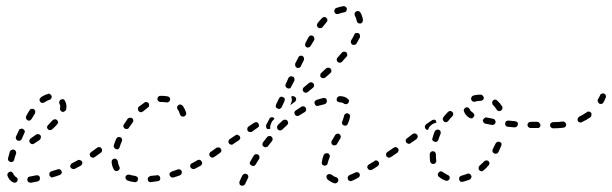

<svg xmlns="http://www.w3.org/2000/svg" viewBox="-20 -576 1980 621"><path d="M23 14Q25 15 27 15Q29 15 31 14Q33 14 34 12Q36 11 36 9Q38 5 37 2Q35 -2 31 -4Q29 -5 27 -8Q24 -10 23 -14Q23 -16 21 -17Q20 -19 18 -20Q16 -21 14 -21Q12 -21 11 -20Q7 -19 5 -15Q3 -12 4 -8Q7 0 11 5Q16 11 23 14ZM108 6Q110 3 109 -1Q109 -3 108 -5Q107 -6 105 -8Q103 -9 101 -9Q99 -9 97 -9Q87 -7 77 -5Q75 -5 73 -4Q71 -3 70 -1Q69 0 69 2Q68 4 68 6Q69 10 72 13Q76 15 80 15Q90 13 101 11Q106 10 108 6ZM176 -12Q178 -13 179 -15Q180 -17 180 -19Q180 -21 179 -22Q178 -26 174 -28Q170 -30 166 -28Q156 -25 146 -22Q142 -20 140 -17Q139 -13 140 -9Q140 -7 142 -6Q143 -4 145 -3Q146 -2 148 -2Q150 -2 152 -3Q163 -6 173 -10Q175 -10 176 -12ZM244 -43Q245 -44 246 -46Q247 -48 246 -50Q246 -52 245 -54Q243 -57 239 -58Q235 -60 232 -58Q222 -53 213 -48Q209 -46 208 -42Q206 -38 208 -35Q210 -31 214 -30Q218 -28 222 -30Q232 -35 241 -40Q243 -41 244 -43ZM6 -60Q6 -58 7 -57Q9 -55 10 -54Q12 -53 14 -52Q18 -51 21 -53Q25 -55 26 -60Q28 -69 32 -79Q33 -83 31 -87Q29 -91 25 -92Q21 -93 17 -91Q14 -90 12 -86Q9 -74 6 -64Q6 -62 6 -60ZM290 -72Q292 -73 292 -75Q292 -77 292 -79Q291 -81 290 -83Q288 -86 284 -87Q280 -88 276 -85L275 -84Q273 -83 272 -81Q271 -80 270 -78Q270 -76 271 -74Q271 -72 272 -70Q275 -67 279 -66Q283 -65 286 -68L288 -69Q289 -70 290 -72ZM111 -127Q112 -129 112 -131Q113 -133 112 -135Q112 -137 111 -138Q108 -142 104 -142Q100 -143 97 -141Q88 -134 79 -128Q76 -126 75 -122Q74 -118 77 -114Q79 -111 83 -110Q87 -109 91 -112Q100 -118 109 -124Q110 -126 111 -127ZM32 -127Q33 -123 37 -121Q39 -121 41 -121Q43 -120 44 -121Q46 -122 48 -123Q49 -125 50 -126Q54 -136 59 -146Q61 -149 60 -153Q58 -157 54 -159Q53 -160 51 -160Q49 -160 47 -159Q45 -159 43 -158Q42 -156 41 -154Q36 -144 32 -135Q30 -131 32 -127ZM168 -181Q167 -185 164 -188Q161 -191 157 -190Q153 -190 150 -187Q144 -180 136 -172Q133 -170 132 -165Q132 -161 135 -158Q138 -155 142 -155Q146 -155 149 -158Q158 -166 165 -174Q168 -177 168 -181ZM64 -197Q63 -195 64 -193Q65 -191 66 -190Q67 -188 69 -187Q73 -185 76 -186Q80 -188 82 -191Q88 -201 93 -209Q94 -211 94 -213Q94 -215 94 -217Q94 -219 92 -220Q91 -222 90 -223Q86 -225 82 -224Q78 -223 76 -220Q70 -211 65 -201Q64 -199 64 -197ZM190 -250Q189 -253 185 -255Q181 -256 177 -254Q173 -252 172 -248Q171 -244 172 -241Q175 -236 175 -231Q175 -229 174 -226Q174 -224 174 -222Q174 -220 176 -219Q177 -217 178 -216Q180 -215 182 -214Q186 -214 189 -216Q193 -218 194 -222Q195 -227 195 -231Q195 -241 190 -250ZM110 -258Q108 -257 108 -255Q108 -253 108 -251Q109 -249 110 -247Q112 -244 116 -243Q120 -243 124 -245Q132 -251 140 -253Q144 -254 146 -258Q148 -261 147 -265Q146 -267 145 -269Q144 -270 142 -271Q140 -272 139 -273Q137 -273 135 -272Q123 -269 112 -261Q111 -260 110 -258Z M494 9Q496 8 497 6Q498 5 498 3Q499 1 498 -1Q498 -5 494 -8Q491 -10 487 -9Q477 -8 467 -7Q465 -6 463 -5Q461 -4 460 -3Q459 -1 458 1Q457 2 458 4Q458 9 461 11Q464 14 469 13Q479 12 490 10Q492 10 494 9ZM423 11Q426 9 426 5Q427 3 426 1Q426 -1 425 -3Q423 -4 422 -5Q420 -6 418 -7Q408 -8 399 -11Q397 -12 395 -11Q393 -11 391 -10Q390 -9 388 -8Q387 -6 386 -5Q385 -1 387 3Q389 7 393 8Q403 12 415 13Q419 14 423 11ZM565 -11Q567 -13 567 -14Q568 -16 568 -18Q568 -20 568 -22Q566 -26 562 -28Q559 -29 555 -28Q545 -24 535 -21Q533 -20 532 -19Q530 -18 529 -16Q528 -14 528 -12Q528 -10 529 -9Q529 -7 531 -5Q532 -4 534 -3Q535 -2 537 -2Q539 -1 541 -2Q552 -5 562 -9Q564 -10 565 -11ZM354 -23Q358 -22 362 -24Q365 -26 367 -30Q368 -34 366 -37Q362 -45 361 -54Q360 -58 357 -61Q354 -63 350 -63Q346 -62 343 -59Q341 -56 341 -52Q342 -39 348 -28Q350 -24 354 -23ZM632 -43Q633 -45 633 -46Q634 -48 634 -50Q633 -52 632 -54Q630 -58 626 -59Q622 -60 619 -58Q610 -53 601 -48Q599 -47 597 -46Q596 -44 596 -42Q595 -40 595 -38Q595 -36 596 -35Q598 -31 602 -30Q606 -28 610 -30Q619 -35 629 -40Q630 -41 632 -43ZM678 -75Q679 -79 676 -83Q675 -84 673 -85Q672 -86 670 -87Q668 -87 666 -87Q664 -86 662 -85H661Q658 -82 657 -78Q656 -74 659 -71Q660 -69 662 -68Q663 -67 665 -66Q667 -66 669 -67Q671 -67 673 -68L674 -69Q677 -71 678 -75ZM310 -89Q311 -93 308 -96Q306 -100 302 -100Q297 -101 294 -98Q285 -92 276 -85Q273 -83 272 -79Q271 -75 274 -71Q275 -70 277 -69Q278 -68 280 -67Q282 -67 284 -67Q286 -68 288 -69Q297 -75 306 -82Q310 -85 310 -89ZM349 -99Q351 -95 355 -94Q359 -92 363 -94Q366 -96 367 -100Q370 -110 374 -119Q376 -123 374 -127Q373 -131 369 -132Q367 -133 365 -133Q363 -133 361 -132Q359 -132 358 -130Q357 -129 356 -127Q351 -116 348 -106Q347 -102 349 -99ZM379 -170Q379 -168 379 -166Q380 -164 381 -163Q382 -161 384 -160Q387 -158 391 -159Q395 -159 397 -163Q403 -171 409 -180Q412 -183 411 -187Q411 -191 407 -194Q404 -196 400 -195Q396 -195 393 -192Q387 -183 381 -174Q380 -172 379 -170ZM568 -236Q566 -237 564 -238Q562 -238 560 -238Q558 -237 557 -236Q553 -233 553 -229Q552 -225 555 -222Q560 -215 562 -206Q563 -204 564 -203Q565 -201 567 -200Q569 -199 571 -199Q573 -199 575 -199Q579 -201 581 -204Q583 -208 582 -212Q578 -224 571 -234Q570 -235 568 -236ZM427 -228Q426 -226 426 -224Q426 -222 427 -220Q427 -218 429 -216Q430 -215 432 -214Q433 -213 435 -213Q437 -213 439 -214Q441 -214 443 -216Q451 -223 458 -228Q462 -230 462 -234Q463 -239 461 -242Q458 -245 454 -246Q450 -247 447 -244Q438 -238 429 -231Q428 -229 427 -228ZM498 -266Q494 -266 491 -262Q489 -259 489 -255Q490 -251 493 -248Q496 -246 500 -246Q503 -246 506 -246Q511 -246 518 -245Q522 -244 525 -246Q529 -248 530 -252Q531 -256 529 -260Q527 -263 523 -264Q514 -266 506 -266Q502 -266 498 -266Z M782 0Q784 -3 783 -7Q782 -11 778 -13Q776 -14 774 -14Q772 -14 770 -14Q768 -13 767 -12Q765 -10 764 -9Q760 -1 756 8Q755 10 755 11Q754 12 754 14Q754 16 755 18Q755 20 756 22Q758 23 760 24Q763 26 767 24Q771 23 773 19Q773 19 774 17Q778 8 782 0ZM1066 17Q1068 16 1070 15Q1071 14 1072 13Q1074 11 1074 9Q1075 5 1073 2Q1071 -2 1067 -3Q1059 -5 1053 -11Q1050 -13 1045 -13Q1041 -13 1038 -10Q1037 -9 1036 -7Q1036 -5 1036 -3Q1036 -1 1037 1Q1038 3 1039 4Q1049 13 1062 17Q1064 17 1066 17ZM1141 -3Q1143 -5 1143 -6Q1144 -8 1144 -10Q1144 -12 1143 -14Q1141 -18 1137 -19Q1133 -20 1129 -18Q1119 -13 1111 -10Q1107 -8 1105 -4Q1104 0 1105 3Q1106 5 1107 7Q1109 8 1111 9Q1112 10 1114 10Q1116 10 1118 9Q1128 5 1138 -1Q1140 -2 1141 -3ZM1204 -41Q1205 -43 1206 -45Q1206 -47 1206 -49Q1205 -51 1204 -53Q1202 -56 1198 -57Q1194 -58 1191 -55Q1181 -49 1173 -44Q1171 -43 1170 -41Q1169 -40 1168 -38Q1168 -36 1168 -34Q1169 -32 1170 -30Q1172 -27 1176 -26Q1180 -25 1183 -27Q1192 -32 1202 -39Q1203 -40 1204 -41ZM819 -70Q818 -74 815 -76Q813 -77 811 -77Q809 -78 807 -77Q805 -77 804 -76Q802 -74 801 -73Q795 -64 790 -54Q787 -51 788 -47Q789 -43 793 -41Q795 -40 797 -39Q799 -39 801 -39Q802 -40 804 -41Q806 -42 807 -44Q812 -53 818 -62Q820 -65 819 -70ZM1022 -44Q1025 -41 1029 -40Q1031 -40 1033 -41Q1035 -41 1036 -42Q1038 -43 1039 -45Q1040 -47 1040 -49Q1042 -57 1046 -67Q1047 -69 1047 -71Q1047 -73 1046 -74Q1045 -76 1044 -78Q1042 -79 1041 -80Q1037 -81 1033 -80Q1029 -78 1027 -75Q1022 -62 1021 -52Q1020 -48 1022 -44ZM1250 -75Q1251 -79 1248 -83Q1247 -84 1245 -85Q1244 -87 1242 -87Q1240 -87 1238 -87Q1236 -86 1234 -85L1233 -84Q1229 -82 1229 -78Q1228 -74 1230 -70Q1231 -69 1233 -68Q1235 -66 1237 -66Q1239 -66 1241 -66Q1243 -67 1244 -68L1246 -69Q1249 -71 1250 -75ZM694 -84Q695 -86 696 -87Q696 -89 696 -91Q695 -93 694 -95Q693 -97 691 -98Q690 -99 688 -99Q686 -99 684 -99Q682 -99 680 -98L662 -85Q659 -83 658 -79Q657 -75 660 -71Q662 -68 666 -67Q670 -66 674 -69L691 -81Q693 -82 694 -84ZM862 -127Q861 -131 858 -134Q855 -137 851 -136Q847 -136 844 -133Q837 -124 831 -116Q828 -112 829 -108Q829 -104 833 -102Q836 -99 840 -100Q844 -100 847 -103Q853 -112 860 -120Q862 -123 862 -127ZM1053 -121Q1051 -117 1052 -113Q1053 -109 1056 -107Q1060 -105 1064 -106Q1068 -107 1070 -110L1071 -112Q1078 -123 1081 -129Q1083 -132 1082 -136Q1081 -140 1078 -142Q1076 -143 1074 -144Q1072 -144 1070 -143Q1068 -143 1067 -142Q1065 -141 1064 -139Q1061 -133 1054 -122Q1054 -122 1053 -121ZM755 -125Q756 -126 757 -128Q757 -130 757 -132Q756 -134 755 -136Q754 -137 752 -138Q751 -139 749 -140Q747 -140 745 -140Q743 -140 741 -138L723 -126Q720 -124 719 -120Q718 -116 720 -113Q721 -111 723 -110Q725 -109 727 -108Q729 -108 731 -108Q733 -109 734 -110L752 -122Q754 -123 755 -125ZM818 -169Q818 -173 816 -176Q814 -180 810 -181Q806 -181 802 -179L784 -167Q781 -165 780 -161Q779 -157 781 -153Q783 -152 784 -150Q786 -149 788 -149Q790 -149 792 -149Q794 -149 795 -150L813 -163Q817 -165 818 -169ZM911 -175Q912 -177 912 -179Q912 -181 911 -182Q911 -184 909 -186Q907 -189 902 -189Q898 -189 895 -187Q887 -179 879 -172Q876 -169 876 -164Q876 -160 879 -157Q882 -154 886 -154Q890 -154 893 -157Q901 -165 909 -172Q910 -173 911 -175ZM846 -158Q842 -160 841 -164Q840 -168 841 -172L851 -191Q852 -195 856 -196Q860 -198 864 -196Q865 -195 866 -194Q867 -193 868 -192Q866 -190 863 -187Q859 -183 857 -177Q854 -171 854 -165Q854 -162 854 -159Q852 -159 849 -159Q847 -159 846 -158ZM1086 -179Q1086 -177 1087 -175Q1088 -174 1089 -172Q1091 -171 1093 -170Q1096 -169 1100 -170Q1104 -172 1105 -176Q1110 -187 1112 -197Q1113 -201 1111 -205Q1109 -208 1105 -209Q1103 -210 1101 -210Q1099 -209 1098 -208Q1096 -207 1095 -206Q1093 -204 1093 -202Q1091 -193 1087 -183Q1086 -181 1086 -179ZM970 -219Q971 -223 969 -227Q967 -231 963 -232Q959 -233 955 -231Q946 -225 937 -219Q933 -217 932 -213Q932 -209 934 -205Q935 -204 937 -202Q938 -201 940 -201Q942 -201 944 -201Q946 -201 948 -203Q957 -208 965 -213Q969 -215 970 -219ZM872 -230Q874 -226 878 -225Q881 -223 885 -224Q889 -226 891 -229L900 -249Q901 -251 901 -253Q901 -255 901 -257Q900 -258 899 -260Q897 -261 895 -262Q892 -264 888 -263Q884 -261 882 -257L873 -238Q871 -234 872 -230ZM1036 -244Q1038 -247 1037 -251Q1037 -253 1036 -255Q1035 -257 1033 -258Q1031 -259 1029 -259Q1027 -259 1025 -259Q1015 -256 1004 -253Q1002 -252 1001 -251Q999 -250 998 -248Q997 -246 997 -244Q997 -242 998 -240Q999 -236 1003 -234Q1006 -232 1010 -234Q1020 -237 1030 -239Q1034 -240 1036 -244ZM919 -236 934 -247Q937 -249 938 -254Q938 -258 936 -261Q933 -264 929 -265Q925 -266 922 -263Q924 -257 924 -251Q923 -245 920 -239ZM1099 -239Q1103 -239 1106 -242Q1107 -244 1108 -246Q1109 -247 1109 -249Q1108 -251 1108 -253Q1107 -255 1105 -256Q1096 -265 1079 -265Q1075 -265 1072 -262Q1069 -259 1069 -255Q1069 -253 1069 -251Q1070 -249 1071 -248Q1073 -247 1075 -246Q1077 -245 1079 -245Q1088 -245 1092 -241Q1095 -239 1099 -239ZM996 -299Q996 -303 994 -306Q991 -309 987 -310Q983 -310 980 -308L963 -294Q960 -292 959 -287Q959 -283 961 -280Q964 -277 968 -276Q972 -276 975 -278L992 -292Q995 -294 996 -299ZM910 -317 904 -304Q903 -302 903 -300Q903 -298 904 -296Q905 -295 906 -293Q907 -292 909 -291Q913 -289 917 -290Q921 -292 922 -296L929 -309L932 -315Q933 -319 932 -323Q931 -327 927 -328Q925 -329 923 -329Q921 -330 919 -329Q917 -328 916 -327Q914 -326 913 -324ZM1052 -347Q1052 -351 1049 -354Q1047 -357 1042 -357Q1038 -357 1035 -355Q1027 -348 1019 -340Q1016 -338 1016 -333Q1015 -329 1018 -326Q1021 -323 1025 -323Q1029 -323 1032 -325Q1041 -333 1049 -340Q1052 -343 1052 -347ZM935 -363Q936 -359 940 -357Q944 -355 948 -357Q952 -358 953 -362L963 -382Q964 -385 963 -389Q962 -393 958 -395Q954 -397 950 -395Q946 -394 945 -390L935 -371Q934 -367 935 -363ZM1103 -400Q1103 -404 1100 -407Q1097 -409 1093 -409Q1089 -409 1086 -406Q1079 -398 1072 -390Q1069 -387 1069 -383Q1069 -379 1072 -376Q1075 -373 1079 -373Q1083 -373 1086 -376Q1094 -385 1101 -393Q1104 -396 1103 -400ZM967 -429Q968 -425 972 -423Q975 -421 979 -423Q983 -424 985 -428Q991 -438 996 -446Q998 -450 996 -454Q995 -458 992 -460Q988 -462 984 -461Q980 -460 978 -456Q973 -447 968 -437Q966 -433 967 -429ZM1144 -463Q1143 -467 1139 -469Q1135 -470 1131 -469Q1127 -468 1126 -464Q1122 -455 1116 -446Q1114 -442 1115 -438Q1116 -434 1119 -432Q1123 -430 1127 -431Q1131 -432 1133 -435Q1139 -446 1144 -455Q1145 -459 1144 -463ZM1005 -493Q1006 -489 1009 -487Q1012 -484 1016 -485Q1020 -485 1023 -488Q1030 -497 1036 -504Q1039 -507 1039 -511Q1039 -515 1036 -518Q1035 -519 1033 -520Q1031 -521 1029 -521Q1027 -521 1025 -520Q1023 -519 1022 -518Q1014 -510 1007 -501Q1005 -497 1005 -493ZM1140 -540Q1136 -541 1132 -539Q1128 -537 1127 -533Q1126 -529 1128 -525Q1132 -518 1134 -508Q1134 -507 1135 -505Q1136 -503 1138 -502Q1139 -501 1141 -500Q1143 -500 1145 -500Q1147 -500 1149 -501Q1150 -502 1152 -504Q1153 -505 1153 -507Q1154 -509 1154 -511Q1152 -525 1146 -535Q1144 -539 1140 -540ZM1067 -550Q1065 -549 1064 -548Q1063 -546 1062 -544Q1061 -543 1061 -541Q1061 -539 1062 -537Q1063 -533 1067 -531Q1071 -530 1075 -531Q1084 -535 1093 -536Q1098 -537 1100 -540Q1102 -544 1102 -548Q1101 -552 1098 -554Q1094 -557 1090 -556Q1078 -554 1067 -550Z M1502 2Q1504 1 1504 -1Q1505 -3 1505 -5Q1505 -7 1504 -8Q1502 -12 1499 -14Q1495 -15 1491 -14Q1482 -10 1473 -8Q1471 -7 1469 -6Q1467 -5 1466 -3Q1465 -1 1465 1Q1465 3 1465 4Q1466 9 1469 11Q1473 13 1477 12Q1488 9 1499 5Q1501 4 1502 2ZM1424 9Q1426 9 1428 8Q1430 8 1431 6Q1433 5 1434 3Q1435 -1 1434 -5Q1432 -9 1428 -10Q1420 -14 1413 -19Q1409 -22 1405 -22Q1401 -21 1399 -18Q1397 -17 1397 -15Q1396 -13 1396 -11Q1396 -9 1397 -7Q1398 -5 1400 -4Q1409 4 1421 8Q1422 9 1424 9ZM1562 -44Q1563 -46 1563 -48Q1563 -50 1562 -52Q1561 -53 1560 -55Q1558 -56 1556 -57Q1554 -57 1552 -57Q1550 -57 1549 -56Q1547 -56 1546 -54Q1539 -47 1531 -40Q1530 -39 1529 -37Q1528 -35 1528 -33Q1528 -31 1528 -29Q1529 -27 1530 -26Q1532 -24 1533 -23Q1535 -23 1537 -22Q1539 -22 1541 -23Q1543 -24 1544 -25Q1553 -32 1560 -41Q1562 -42 1562 -44ZM1371 -54Q1372 -52 1373 -50Q1374 -48 1376 -47Q1377 -46 1379 -46Q1381 -45 1383 -46Q1385 -46 1387 -47Q1388 -48 1389 -50Q1391 -52 1391 -53Q1391 -55 1391 -57Q1390 -64 1390 -71Q1390 -74 1390 -76Q1390 -81 1387 -84Q1384 -87 1380 -87Q1376 -87 1373 -84Q1370 -81 1370 -77Q1370 -74 1370 -71Q1370 -62 1371 -54ZM1269 -89Q1270 -93 1267 -96Q1265 -99 1261 -100Q1257 -101 1253 -98L1234 -85Q1233 -84 1232 -82Q1230 -81 1230 -79Q1230 -77 1230 -75Q1231 -73 1232 -71Q1234 -68 1238 -67Q1242 -66 1246 -69L1265 -82Q1268 -84 1269 -89ZM1602 -108Q1602 -110 1602 -112Q1601 -113 1600 -115Q1598 -116 1596 -117Q1593 -119 1589 -117Q1585 -116 1583 -112Q1579 -103 1574 -94Q1572 -90 1573 -86Q1574 -82 1578 -80Q1582 -78 1586 -79Q1590 -80 1592 -84Q1597 -94 1601 -104Q1602 -106 1602 -108ZM1331 -133Q1332 -137 1329 -140Q1328 -142 1326 -143Q1325 -144 1323 -144Q1321 -145 1319 -144Q1317 -144 1315 -143L1297 -129Q1293 -127 1292 -123Q1292 -119 1294 -115Q1297 -112 1301 -111Q1305 -110 1308 -113L1327 -126Q1330 -129 1331 -133ZM1379 -122Q1381 -119 1385 -118Q1387 -117 1389 -117Q1391 -117 1393 -118Q1395 -119 1396 -121Q1397 -122 1398 -124Q1401 -134 1405 -143Q1406 -147 1405 -151Q1403 -155 1400 -156Q1396 -158 1392 -156Q1388 -155 1386 -151Q1382 -141 1379 -130Q1377 -126 1379 -122ZM1373 -170Q1378 -175 1384 -177Q1388 -179 1392 -179Q1390 -183 1390 -186Q1387 -189 1384 -189Q1380 -189 1377 -187L1358 -174Q1355 -171 1354 -167Q1354 -163 1356 -160Q1357 -158 1359 -157Q1361 -156 1363 -156Q1363 -156 1363 -156Q1364 -156 1364 -155Q1365 -158 1366 -160Q1368 -166 1373 -170ZM1775 -162Q1777 -163 1778 -164Q1779 -165 1780 -167Q1781 -169 1781 -171Q1781 -175 1778 -178Q1775 -181 1771 -181H1769Q1767 -181 1765 -180Q1763 -179 1762 -178Q1760 -177 1760 -175Q1759 -173 1759 -171Q1759 -167 1762 -164Q1765 -161 1769 -161H1771Q1773 -161 1775 -162ZM1725 -164Q1728 -167 1728 -171Q1728 -173 1727 -175Q1726 -177 1725 -178Q1723 -180 1722 -181Q1720 -181 1718 -182H1697Q1692 -182 1689 -179Q1686 -176 1686 -172Q1686 -170 1687 -168Q1688 -167 1689 -165Q1690 -164 1692 -163Q1694 -162 1696 -162H1717Q1722 -161 1725 -164ZM1652 -167Q1655 -170 1655 -174Q1655 -176 1655 -178Q1654 -179 1653 -181Q1651 -182 1649 -183Q1648 -184 1646 -184Q1635 -185 1625 -186Q1621 -186 1617 -184Q1614 -181 1614 -177Q1614 -175 1614 -173Q1615 -171 1616 -169Q1617 -168 1619 -167Q1621 -166 1623 -166Q1633 -165 1644 -164Q1649 -164 1652 -167ZM1579 -174Q1582 -176 1583 -180Q1583 -184 1581 -188Q1579 -191 1574 -192Q1564 -194 1554 -196Q1552 -196 1550 -196Q1548 -195 1547 -194Q1545 -193 1544 -191Q1543 -190 1542 -188Q1541 -184 1544 -180Q1546 -177 1550 -176Q1560 -174 1571 -172Q1575 -171 1579 -174ZM1412 -190Q1413 -186 1416 -183Q1419 -180 1423 -181Q1427 -181 1430 -185Q1436 -193 1443 -200Q1446 -203 1446 -207Q1446 -211 1443 -214Q1440 -217 1436 -217Q1432 -217 1429 -214Q1421 -206 1414 -197Q1412 -194 1412 -190ZM1506 -193Q1510 -194 1512 -198Q1513 -199 1514 -201Q1514 -203 1514 -205Q1513 -207 1512 -209Q1511 -210 1509 -212Q1501 -217 1499 -223Q1498 -226 1494 -228Q1490 -230 1486 -228Q1482 -226 1481 -223Q1479 -219 1481 -215Q1485 -203 1498 -195Q1502 -193 1506 -193ZM1585 -253Q1583 -254 1581 -254Q1579 -254 1577 -253Q1576 -252 1574 -250Q1573 -249 1572 -247Q1572 -245 1572 -243Q1572 -241 1573 -239Q1573 -238 1575 -236Q1581 -230 1586 -222Q1588 -218 1593 -217Q1597 -216 1600 -218Q1604 -221 1605 -225Q1606 -229 1604 -232Q1597 -243 1588 -251Q1587 -252 1585 -253ZM1505 -262Q1503 -258 1504 -254Q1504 -253 1506 -251Q1507 -249 1509 -248Q1510 -247 1512 -247Q1514 -247 1516 -247Q1524 -250 1535 -250Q1539 -250 1542 -253Q1545 -256 1545 -260Q1544 -264 1541 -267Q1538 -270 1534 -270Q1521 -270 1511 -267Q1507 -266 1505 -262Z M1806 -164Q1808 -165 1809 -167Q1810 -168 1811 -170Q1811 -172 1811 -174Q1810 -178 1807 -181Q1804 -183 1800 -183Q1786 -181 1771 -181Q1767 -181 1764 -178Q1761 -175 1761 -171Q1761 -169 1762 -167Q1762 -165 1764 -164Q1765 -163 1767 -162Q1769 -161 1771 -161Q1787 -161 1802 -163Q1804 -163 1806 -164ZM1893 -204Q1894 -208 1892 -211Q1889 -215 1885 -215Q1881 -216 1878 -213Q1866 -205 1854 -199Q1850 -197 1849 -193Q1847 -189 1849 -185Q1850 -184 1851 -182Q1853 -181 1855 -180Q1857 -180 1859 -180Q1861 -180 1862 -181Q1877 -188 1890 -197Q1893 -200 1893 -204ZM1939 -268Q1938 -272 1934 -273Q1932 -274 1930 -274Q1928 -274 1926 -273Q1924 -272 1923 -271Q1921 -270 1921 -268Q1918 -261 1914 -255Q1912 -251 1914 -247Q1915 -243 1918 -241Q1922 -239 1926 -240Q1930 -241 1932 -245Q1936 -252 1939 -260Q1941 -264 1939 -268Z"/></svg>

Font: FRB American Cursive Dashed Light
Style: Italic
Weight: 300
Italic angle: -25°
Version: Version 2.0;Modular Font Editor K font №1